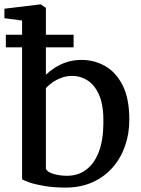

<svg xmlns="http://www.w3.org/2000/svg" viewBox="-23 -839 640 870"><path d="M-3 -756.5V-799.5L159 -819H162L185 -803.5V-500.5Q201.5 -516.5 225.2 -532Q249 -547.5 279.5 -557.5Q310 -567.5 346.5 -567.5Q404.5 -567.5 453.8 -539.5Q503 -511.5 533 -451.8Q563 -392 563 -296.5Q563 -232 543 -176Q523 -120 485.5 -78Q448 -36 394.5 -12.5Q341 11 275 11Q222.5 11 180 4Q137.5 -3 110.8 -12.2Q84 -21.5 77 -27V-746ZM304 -495Q277 -495 253.8 -486Q230.5 -477 213 -464.2Q195.5 -451.5 185 -440V-73.5Q192 -59 220 -50.8Q248 -42.5 280.5 -42.5Q330.5 -42.5 367.2 -69.8Q404 -97 424.5 -150.2Q445 -203.5 445.5 -281.5Q447 -357.5 427.8 -404.5Q408.5 -451.5 375.8 -473.2Q343 -495 304 -495ZM3.5 -681.5H310.5V-624.5H3.5Z"/></svg>

Font: Merriweather 24pt Medium
Style: Regular
Weight: 500
Designer: Eben Sorkin
Foundry: Eben Sorkin
Version: Version 2.100